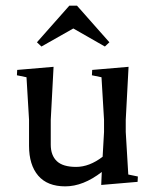

<svg xmlns="http://www.w3.org/2000/svg" viewBox="-20 -646 549 681"><path d="M83 -221 74 -372 40 -379 41 -398 170 -409 160 -221V-133Q160 -95 181.5 -74.5Q203 -54 250 -54Q297 -54 344 -90L349 -178V-221L340 -372L306 -379L307 -398L436 -409L426 -221V-178L435 -27L469 -20L468 -1L339 10L341 -36Q275 15 211.5 15Q148 15 115.5 -23Q83 -61 83 -129ZM127 -481 111 -496 226 -626H253L368 -496L352 -481L240 -545Z"/></svg>

Font: Balthazar
Style: Regular
Weight: 400
Designer: Dario Manuel Muhafara
Foundry: Dario Manuel Muhafara
Version: Version 1.000